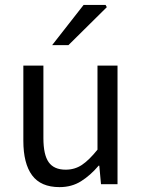

<svg xmlns="http://www.w3.org/2000/svg" viewBox="-20 -755 584 787"><path d="M224 12Q147.3 12 111.5 -36.5Q75.7 -85 75.7 -178V-486H157.9V-188.7Q157.9 -120.8 179.5 -90.2Q201.2 -59.5 249.3 -59.5Q286.4 -59.5 315.7 -79Q345 -98.5 379.6 -141.5V-486H461.7V0H394L387 -75.9H384.3Q350.8 -36.3 312.4 -12.2Q274 12 224 12ZM193.7 -570 322.6 -734.7H412.9L417.8 -725.6L260.5 -570Z"/></svg>

Font: SourceSans3VF
Style: Regular
Weight: 200
Designer: Paul D. Hunt
Foundry: Adobe
Version: Version 3.052;hotconv 1.1.0;makeotfexe 2.6.0